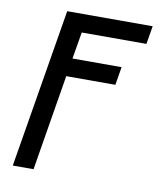

<svg xmlns="http://www.w3.org/2000/svg" viewBox="-82 -590 765 874"><g transform="rotate(10 300.0 -152.5)"><path d="M36 215 158 -520H553L539 -436H240L219 -312H446L432 -228H205L132 215Z"/></g></svg>

Font: Iosevka Medium Extended
Style: Italic
Weight: 500
Width: 7
Italic angle: -9°
Monospace: yes
Designer: Belleve Invis
Foundry: Belleve Invis
Version: Version 32.5.0; ttfautohint (v1.8.4)